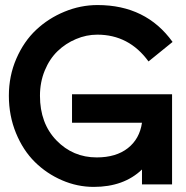

<svg xmlns="http://www.w3.org/2000/svg" viewBox="-20 -730 738 760"><path d="M351.1 9.8Q286.1 9.8 225.6 -16.4Q165 -42.5 118.2 -88.6Q71.3 -134.8 43.2 -203.4Q15.1 -272 15.1 -351.1Q15.1 -429.7 44.7 -497.8Q74.2 -565.9 123 -611.8Q171.9 -657.7 235.4 -683.8Q298.8 -710 366.2 -710Q558.1 -710 663.1 -564L567.9 -486.8Q490.7 -592.8 365.2 -592.8Q321.8 -592.8 280.8 -575.4Q239.7 -558.1 208 -527.6Q176.3 -497.1 157.2 -450.9Q138.2 -404.8 138.2 -351.1Q138.2 -241.7 203.4 -174.3Q268.6 -106.9 362.8 -106.9Q439.5 -106.9 486.1 -143.6Q532.7 -180.2 542 -244.1H265.1V-356.9H661.1V0H542V-59.1Q470.2 9.8 351.1 9.8Z"/></svg>

Font: Cakra Normal
Style: Regular
Weight: 400
Designer: Lucia Kollert, Vojtech Kollert
Foundry: OoM Type
Version: Version 1.000;Glyphs 3.1.1 (3148)